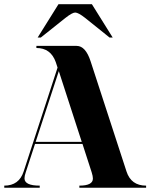

<svg xmlns="http://www.w3.org/2000/svg" viewBox="-20 -879 724 899"><path d="M332 -820.3Q318.4 -820.3 286.1 -794.9L170.9 -703.1H156.2L253.9 -859.4H410.2L507.8 -703.1H493.2L378.9 -794.9Q346.7 -820.3 332 -820.3ZM362.8 -214.8 255.4 -545.9 147 -214.8ZM366.2 -205.1H144L100.6 -72.3Q94.7 -55.7 94.7 -43.9Q94.7 -9.8 166 -9.8V0H0V-9.8Q69.3 -9.8 90.8 -76.2L249.5 -562.5L241.2 -587.9Q217.8 -654.3 150.4 -654.3V-664.1H338.9Q380.9 -664.1 404.3 -591.8L572.3 -76.2Q593.8 -9.8 664.1 -9.8V0H351.6V-9.8Q415 -9.8 415 -43Q415 -54.2 409.2 -72.3Z"/></svg>

Font: spinwerad
Style: Bold
Weight: 700
Width: 7
Version: Version 0.3